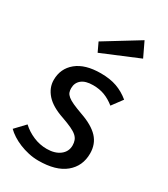

<svg xmlns="http://www.w3.org/2000/svg" viewBox="-202 -888 863 989"><g transform="rotate(30 229.5 -393.5)"><path d="M200 -62Q248 -62 277.5 -84.5Q307 -107 307 -144Q307 -160 302 -173.5Q297 -187 284.5 -198Q272 -209 249.5 -219.5Q227 -230 193 -242Q121 -266 87.5 -304Q54 -342 54 -388Q54 -456 104.5 -497.5Q155 -539 248 -539Q303 -539 343.5 -524.5Q384 -510 419 -481L373 -419Q343 -443 312.5 -454.5Q282 -466 244 -466Q199 -466 176 -447Q153 -428 153 -396Q153 -382 157 -371.5Q161 -361 173 -351Q185 -341 207 -331Q229 -321 265 -308Q337 -283 371.5 -246Q406 -209 406 -153Q406 -78 351.5 -33Q297 12 193 12Q163 12 134 5.5Q105 -1 79.5 -11.5Q54 -22 33 -35.5Q12 -49 -3 -64L52 -122Q81 -95 119.5 -78.5Q158 -62 200 -62ZM155 -675 357 -799 398 -713 180 -622Z"/></g></svg>

Font: Yekcdsyqcyvpieeyorgstswgcgt
Style: Regular
Weight: 400
Italic angle: -8°
Designer: Carrois Corporate & Edenspiekermann
Foundry: Carrois Corporate GbR & Edenspiekermann AG
Version: Version 2.001